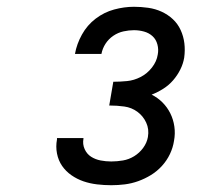

<svg xmlns="http://www.w3.org/2000/svg" viewBox="-20 -863 640 566"><path d="M308 -317Q287 -317 266 -319.5Q245 -322 226 -328.5Q207 -335 190.5 -346.5Q174 -358 163 -374Q152 -390 148 -410.5Q144 -431 148 -452Q148 -453 148 -454Q148 -455 148 -456H226Q226 -455 226 -454.5Q226 -454 226 -454Q223 -438 229.5 -423.5Q236 -409 248.5 -401Q261 -393 276.5 -390Q292 -387 308 -387Q325 -387 342.5 -390Q360 -393 375.5 -402.5Q391 -412 402 -427Q413 -442 416 -459Q420 -482 411 -501.5Q402 -521 385 -533.5Q368 -546 346.5 -549Q325 -552 302 -552L314 -622Q334 -622 354.5 -624Q375 -626 394.5 -636Q414 -646 428 -664Q442 -682 445 -702Q448 -717 444 -732Q440 -747 429.5 -756.5Q419 -766 404.5 -770Q390 -774 375 -774Q360 -774 344 -770.5Q328 -767 314 -757.5Q300 -748 291 -734Q282 -720 279 -704H201Q206 -733 221.5 -761Q237 -789 262 -808Q287 -827 316.5 -835Q346 -843 375 -843Q396 -843 417 -840Q438 -837 456.5 -828.5Q475 -820 489.5 -806.5Q504 -793 512.5 -774.5Q521 -756 523.5 -735.5Q526 -715 523 -693Q520 -675 511.5 -658Q503 -641 490.5 -626.5Q478 -612 461.5 -601.5Q445 -591 427 -584Q445 -575 459 -561Q473 -547 482 -529Q491 -511 494 -490Q497 -469 493 -448Q490 -428 481 -409Q472 -390 457.5 -374Q443 -358 425 -347Q407 -336 387.5 -329Q368 -322 348 -319.5Q328 -317 308 -317Z"/></svg>

Font: Iosevka SS04 Extended
Style: Italic
Weight: 400
Width: 7
Italic angle: -9°
Monospace: yes
Designer: Belleve Invis
Foundry: Belleve Invis
Version: Version 19.0.0; ttfautohint (v1.8.4)